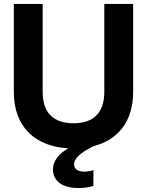

<svg xmlns="http://www.w3.org/2000/svg" viewBox="-20 -740 744 972"><path d="M378 212C401 212 430 209 453 201V121C438 126 423 129 407 129C377 129 355 118 355 91C355 64 383 35 453 0C576 -31 654 -124 654 -274V-720H508V-274C508 -166 450 -116 352 -116C254 -116 196 -166 196 -274V-720H50V-274C50 -96 160 2 326 11C279 37 248 75 248 116C248 183 304 212 378 212Z"/></svg>

Font: Aspekta 650
Style: Regular
Weight: 650
Designer: Ivo Dolenc
Version: Version 2.000